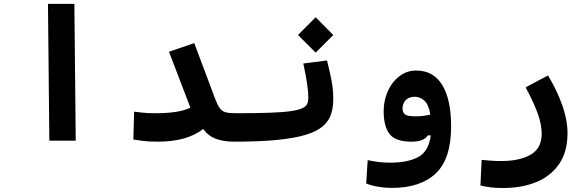

<svg xmlns="http://www.w3.org/2000/svg" viewBox="-20 -713 2970 973"><path d="M230 0 223.1 -693.4H356.9L363.8 0Z M780.3 4.9Q754.9 4.9 736.6 3.9Q718.3 2.9 700 0.5Q681.6 -2 655.8 -5.9L659.7 -147Q680.2 -144.5 695.3 -142.8Q710.4 -141.1 727.5 -140.1Q744.6 -139.2 770.5 -139.2Q824.7 -139.2 869.4 -145.8Q914.1 -152.3 944.8 -167.5L836.4 -450.7L964.4 -494.6L1070.8 -210.9Q1082.5 -180.2 1093.8 -164.8Q1105 -149.4 1122.8 -144.3Q1140.6 -139.2 1171.9 -139.2Q1208.5 -139.2 1208.5 -75.7Q1208.5 4.9 1166 4.9Q1116.2 4.9 1076.9 -8.5Q1037.6 -22 1009.3 -59.1Q927.2 4.9 780.3 4.9Z M1166 4.9Q1151.9 4.9 1144.8 -13.2Q1137.7 -31.2 1137.7 -75.7Q1137.7 -115.2 1148.7 -127.2Q1159.7 -139.2 1171.9 -139.2Q1276.4 -139.2 1344.5 -141.6Q1412.6 -144 1452.6 -149.7Q1492.7 -155.3 1512 -164.6Q1531.2 -173.8 1536.9 -187Q1542.5 -200.2 1542.5 -218.3Q1542.5 -247.6 1536.1 -290Q1529.8 -332.5 1517.1 -391.1L1637.2 -406.7Q1652.3 -347.2 1660.6 -302.2Q1668.9 -257.3 1668.9 -211.4Q1668.9 -168.5 1657.5 -133.8Q1646 -99.1 1615.7 -73Q1585.4 -46.9 1529.1 -29.8Q1472.7 -12.7 1383.8 -3.9Q1294.9 4.9 1166 4.9ZM1579.6 -446.3 1490.2 -535.6 1579.6 -625.5 1668.9 -535.6Z M1965.8 239.3Q1931.2 239.3 1896.2 233.4Q1861.3 227.5 1835.9 216.8L1843.3 98.6Q1872.1 104.5 1898.2 107.9Q1924.3 111.3 1957 111.3Q2045.9 111.3 2098.9 83.3Q2151.9 55.2 2163.1 -26.9H2147.5Q2139.2 -12.2 2119.6 -3.7Q2100.1 4.9 2064.9 4.9Q1983.4 4.9 1953.9 -34.2Q1924.3 -73.2 1924.3 -149.9Q1924.3 -204.1 1945.3 -251Q1966.3 -297.9 2003.7 -326.7Q2041 -355.5 2089.8 -355.5Q2176.3 -355.5 2221.2 -282.2Q2266.1 -209 2266.1 -71.8Q2266.1 92.3 2188.2 165.8Q2110.4 239.3 1965.8 239.3ZM2161.1 -131.8Q2151.9 -185.5 2129.4 -204.1Q2106.9 -222.7 2082.5 -222.7Q2052.7 -222.7 2036.4 -205.8Q2020 -189 2020 -163.1Q2020 -143.6 2032.2 -133.5Q2044.4 -123.5 2086.4 -123.5Q2106.9 -123.5 2124.5 -125.7Q2142.1 -127.9 2161.1 -131.8Z M2530.3 239.7Q2491.2 239.7 2466.6 236.6Q2441.9 233.4 2414.6 227.1L2420.9 97.2Q2448.7 99.6 2468.3 101.3Q2487.8 103 2520.5 103Q2614.3 103 2669.7 70.6Q2725.1 38.1 2725.1 -34.2Q2725.1 -83.5 2704.3 -139.9Q2683.6 -196.3 2643.6 -270.5L2757.3 -330.6Q2804.2 -252 2830.1 -178Q2856 -104 2856 -38.1Q2856 55.2 2814.2 116.9Q2772.5 178.7 2699 209.2Q2625.5 239.7 2530.3 239.7Z"/></svg>

Font: Cascadia Code NF
Style: Bold
Weight: 700
Monospace: yes
Designer: Aaron Bell
Foundry: Saja Typeworks
Version: Version 2404.023; ttfautohint (v1.8.4)